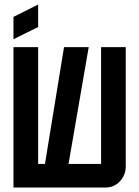

<svg xmlns="http://www.w3.org/2000/svg" viewBox="-20 -835 620 855"><path d="M40 0V-625H149.9V-105H180.2L265.1 -625H375L285.2 -105H430.2V-625H540V-95.2Q540 -55.2 513.7 -27.3Q487.8 0 450.2 0ZM40 -759.8 149.9 -814.9V-714.8L40 -660.2Z"/></svg>

Font: Horta
Style: Regular
Weight: 600
Width: 3
Version: Version 0.11